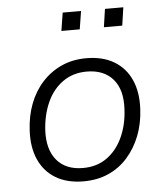

<svg xmlns="http://www.w3.org/2000/svg" viewBox="-51 -739 683 792"><g transform="rotate(-5 290.5 -342.5)"><path d="M264 8Q196 8 149 -20Q102 -48 79 -99.5Q56 -151 60 -221Q63 -280 82 -330Q101 -380 135 -417.5Q169 -455 215 -476Q261 -497 318 -497Q386 -497 433 -469Q480 -441 503 -389.5Q526 -338 522 -268Q519 -209 499.5 -159Q480 -109 446.5 -71Q413 -33 367 -12.5Q321 8 264 8ZM266 -47Q324 -47 365.5 -77Q407 -107 430.5 -158.5Q454 -210 457 -273Q462 -354 424 -398Q386 -442 315 -442Q258 -442 216 -412Q174 -382 151 -331Q128 -280 124 -216Q120 -136 157.5 -91.5Q195 -47 266 -47ZM402 -618 413 -693H489L478 -618ZM226 -618 238 -693H314L302 -618Z"/></g></svg>

Font: Nunito Sans 10pt Light
Style: Italic
Weight: 300
Italic angle: -9°
Designer: Vernon Adams
Foundry: Vernon Adams
Version: Version 3.101;gftools[0.9.27]